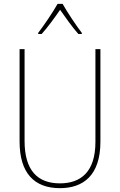

<svg xmlns="http://www.w3.org/2000/svg" viewBox="-20 -970 625 1000"><path d="M306 -950H280C256 -907 207 -835 179 -799V-793H197C228 -827 267 -881 293 -919C320 -880 357 -828 388 -793H406V-799C383 -828 331 -905 306 -950ZM503 -232V-714H477V-231C477 -76 402 -15 292 -15C176 -15 108 -82 108 -236V-714H82V-233C82 -69 158 10 292 10C413 10 503 -56 503 -232Z"/></svg>

Font: Noto Sans Oriya Cond Thin
Style: Regular
Weight: 100
Width: 3
Designer: Amélie Bonet and Sol Matas
Foundry: Google LLC
Version: Version 2.006